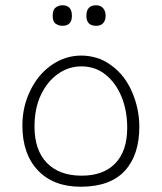

<svg xmlns="http://www.w3.org/2000/svg" viewBox="-20 -699 614 729"><path d="M286 10Q183 10 124 -52Q65 -114 65 -223Q65 -294 95 -355Q125 -417 176.5 -452.5Q228 -488 289 -488Q317 -488 346.5 -479.5Q376 -471 405 -449Q455 -412 482 -348.5Q509 -285 509 -218Q509 -110 453.5 -50Q398 10 286 10ZM290 -32Q373 -32 418 -79Q463 -126 463 -214Q463 -279 441.5 -331.5Q420 -384 381 -415.5Q342 -447 289 -447Q240 -447 199.5 -418Q159 -389 135 -338Q111 -287 111 -218Q111 -129 158 -80.5Q205 -32 290 -32ZM217 -601Q203 -601 191.5 -609Q180 -617 180 -639Q180 -662 191.5 -670.5Q203 -679 217 -679Q253 -679 253 -639Q253 -601 217 -601ZM345 -601Q308 -601 308 -639Q308 -679 345 -679Q362 -679 371.5 -668Q381 -657 381 -639Q381 -622 372 -611.5Q363 -601 345 -601Z"/></svg>

Font: Noto Kufi Arabic ExtraLight
Style: Regular
Weight: 200
Designer: Monotype Design Team, David Williams, Khaled Hosny
Foundry: Google LLC
Version: Version 2.109; ttfautohint (v1.8.4.7-5d5b)